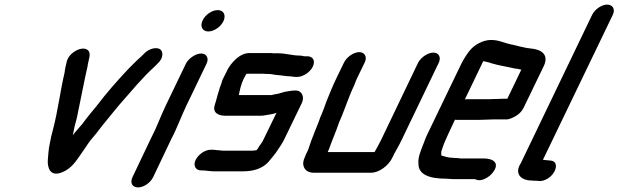

<svg xmlns="http://www.w3.org/2000/svg" viewBox="-20 -726 2693 836"><path d="M271 -459C267 -442 263 -427 261 -409C242 -328 233 -249 212 -167C205 -142 201 -124 197 -102C191 -76 190 -49 188 -27C187 3 197 46 251 24C292 7 310 -23 338 -63C352 -82 368 -110 384 -127C406 -152 418 -171 440 -197C460 -221 481 -248 499 -269C551 -328 599 -387 653 -436L665 -448C692 -472 691 -499 679 -510C662 -524 628 -513 610 -495L598 -483C582 -468 574 -462 561 -448L539 -426C490 -374 445 -323 401 -265C382 -242 356 -211 339 -187C325 -170 310 -155 297 -137C301 -153 302 -166 307 -184C315 -211 317 -224 322 -249L329 -283C339 -330 350 -390 361 -436C364 -464 380 -494 362 -508C338 -528 281 -498 271 -459Z M789 -448 701 -265C678 -217 662 -170 637 -123L557 45C545 70 556 90 581 90C606 90 635 70 647 45L726 -121C751 -168 768 -217 791 -265L879 -448C891 -472 880 -493 856 -493C832 -493 801 -472 789 -448ZM862 -637C850 -611 861 -589 887 -589C912 -589 941 -609 953 -634C965 -660 954 -682 928 -682C903 -682 874 -662 862 -637Z M1267 -332C1251 -332 1236 -329 1219 -326C1210 -324 1189 -316 1179 -316C1174 -315 1167 -313 1162 -312H1020C1024 -333 1029 -358 1041 -383L1053 -405H1126C1133 -404 1139 -404 1146 -404C1159 -404 1168 -402 1180 -400L1201 -398C1214 -397 1225 -394 1237 -394C1247 -394 1259 -391 1268 -391H1274C1299 -391 1330 -411 1342 -436C1354 -461 1343 -481 1318 -481H1304C1296 -483 1291 -484 1285 -484C1253 -484 1224 -494 1191 -494H1171C1164 -495 1157 -495 1151 -495H1066C1043 -495 1020 -483 998 -460C986 -447 978 -436 972 -425L951 -383C947 -376 946 -368 943 -360L937 -344C936 -338 933 -332 932 -327C926 -310 922 -289 916 -272C904 -239 925 -222 962 -222H1113C1122 -222 1132 -223 1140 -225C1155 -228 1170 -229 1184 -235L1127 -118C1123 -108 1115 -98 1109 -90C1106 -84 1101 -76 1097 -72C1090 -71 1083 -70 1080 -70H955C950 -70 945 -70 940 -71C930 -71 916 -74 905 -74H899C874 -75 844 -54 832 -30C820 -6 831 15 854 16H860C876 16 894 20 912 20H1037C1080 20 1120 10 1148 -20C1162 -38 1178 -54 1192 -77C1200 -89 1209 -102 1217 -118L1294 -277C1307 -304 1295 -332 1267 -332Z M1478 -454 1445 -386C1429 -353 1415 -318 1402 -286C1396 -268 1383 -233 1374 -214C1371 -205 1368 -195 1363 -184L1351 -154C1339 -125 1330 -99 1321 -72L1313 -56C1309 -47 1306 -38 1303 -31C1293 -1 1310 26 1345 26H1596C1631 26 1672 -5 1688 -39C1700 -65 1716 -89 1729 -117L1890 -452C1902 -476 1891 -497 1867 -497C1843 -497 1812 -476 1800 -452L1639 -116C1630 -97 1620 -81 1611 -64H1407L1413 -78C1424 -110 1445 -158 1456 -192L1468 -220C1486 -264 1502 -313 1524 -359C1527 -368 1531 -377 1535 -386L1568 -454C1580 -478 1568 -499 1544 -499C1520 -499 1490 -478 1478 -454Z M2107 -294H2013C2010 -294 2007 -294 2004 -293L2079 -449C2079 -451 2082 -455 2085 -460C2097 -456 2106 -456 2118 -451C2150 -441 2187 -436 2220 -428L2235 -426C2239 -425 2243 -424 2248 -423H2250L2189 -296H2170C2157 -296 2122 -294 2107 -294ZM2127 -206H2181C2192 -205 2204 -209 2221 -218C2238 -227 2252 -240 2260 -257L2349 -441C2370 -490 2336 -511 2290 -515L2274 -517C2269 -518 2265 -519 2260 -520C2242 -523 2222 -530 2203 -533C2174 -539 2153 -552 2118 -552C2083 -552 2044 -531 2023 -503C2013 -491 1997 -465 1989 -449L1841 -142C1835 -129 1830 -118 1827 -108C1812 -70 1799 -40 1802 -14C1801 35 1851 52 1922 52C1933 52 1942 54 1953 54H2045C2050 54 2052 56 2056 57C2078 65 2111 45 2126 25C2159 -18 2125 -36 2087 -36H1986C1979 -37 1973 -38 1965 -38C1961 -38 1957 -38 1951 -39C1931 -39 1916 -45 1902 -49C1901 -54 1900 -65 1904 -74C1911 -96 1920 -118 1932 -143L1961 -205C1964 -204 1967 -204 1970 -204H2064C2079 -204 2113 -206 2127 -206Z M2558 -661 2248 -16C2218 30 2248 60 2295 60C2302 61 2308 61 2315 61L2327 62C2339 63 2350 60 2364 52C2405 27 2415 -25 2376 -27L2344 -30L2648 -661C2660 -686 2648 -706 2624 -706C2600 -706 2570 -686 2558 -661Z"/></svg>

Font: Electronic
Style: BlkUltIt
Weight: 900
Version: Version 1.011